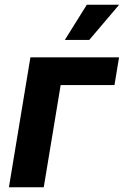

<svg xmlns="http://www.w3.org/2000/svg" viewBox="-20 -787 521 807"><path d="M480.4 -545.9 461.2 -429.5H235L163.9 0H17.5L107.8 -545.9ZM252.5 -619.1 344.9 -767.1H480.8L355.2 -619.1Z"/></svg>

Font: Adwaita Sans
Style: Italic
Weight: 400
Italic angle: -9.39999°
Designer: Rasmus Andersson
Foundry: rsms
Version: Version 4.001;git-9221beed3